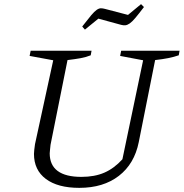

<svg xmlns="http://www.w3.org/2000/svg" viewBox="-20 -898 887 927"><path d="M363 9Q259 9 201.5 -34Q144 -77 144 -155Q144 -164 145.5 -175Q147 -186 149 -202L237 -607L123 -628L128 -653H422L418 -631Q396 -622 368.5 -617Q341 -612 306 -608L224 -199Q223 -185 221.5 -175Q220 -165 220 -158Q220 -101 258.5 -72.5Q297 -44 373 -44Q437 -44 484 -64.5Q531 -85 571 -129L671 -607L560 -628L565 -653H847L843 -631Q820 -623 792.5 -617.5Q765 -612 729 -608L650 -212Q629 -107 554 -49Q479 9 363 9ZM390 -755 377 -770Q404 -805 420 -824Q436 -843 447 -850.5Q458 -858 467 -858Q476 -858 487 -855L598 -826L661 -878L675 -864Q650 -831 634 -812Q618 -793 606.5 -785Q595 -777 585.5 -776Q576 -775 565 -778L455 -808Z"/></svg>

Font: Piazzolla Thin Light
Style: Italic
Weight: 300
Italic angle: -11.3°
Version: Version 2.005